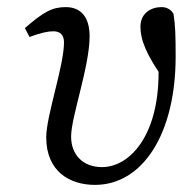

<svg xmlns="http://www.w3.org/2000/svg" viewBox="-20 -507 543 540"><path d="M247 13C381 13 474 -130 474 -348C474 -408 473 -437 468 -468C461 -480 450 -487 434 -487C405 -487 375 -470 375 -432C375 -397 389 -355 445 -278L448 -346L422 -381C425 -351 426 -329 426 -303C426 -121 342 -37 267 -37C214 -37 180 -71 180 -123C180 -178 232 -320 232 -405C232 -457 209 -487 165 -487C127 -487 103 -474 50 -428L63 -403C95 -415 115 -419 130 -419C150 -419 160 -408 160 -388C160 -322 110 -181 110 -121C110 -24 177 13 247 13Z"/></svg>

Font: Source Serif Variable
Style: Italic
Weight: 389
Italic angle: -12°
Designer: Frank Grießhammer
Foundry: Adobe Systems Incorporated
Version: Version 3.001;hotconv 1.0.111;makeotfexe 2.5.65597